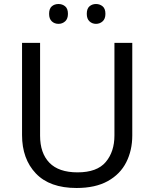

<svg xmlns="http://www.w3.org/2000/svg" viewBox="-20 -928 771 958"><path d="M640 -714V-252Q640 -178 610 -118.5Q580 -59 518 -24.5Q456 10 362 10Q228 10 159 -62.5Q90 -135 90 -254V-714H180V-251Q180 -164 226.5 -116Q273 -68 367 -68Q464 -68 507.5 -119.5Q551 -171 551 -252V-714ZM225 -859Q225 -885 238.5 -896.5Q252 -908 272 -908Q291 -908 305 -896.5Q319 -885 319 -859Q319 -834 305 -821.5Q291 -809 272 -809Q252 -809 238.5 -821.5Q225 -834 225 -859ZM413 -859Q413 -885 426.5 -896.5Q440 -908 459 -908Q478 -908 492 -896.5Q506 -885 506 -859Q506 -834 492 -821.5Q478 -809 459 -809Q440 -809 426.5 -821.5Q413 -834 413 -859Z"/></svg>

Font: Apis
Style: Regular
Weight: 400
Designer: Monotype Design Team
Foundry: Monotype Imaging Inc.
Version: Version 2.000; build 0001